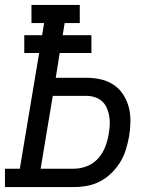

<svg xmlns="http://www.w3.org/2000/svg" viewBox="-30 -755 650 775"><path d="M-10 0V-74H50L128 -541H68V-613H140L148 -662H97V-735H292V-662H231L223 -613H339V-541H211L195 -441H319Q349 -441 377.5 -434.5Q406 -428 429 -412.5Q452 -397 467.5 -373Q483 -349 490 -321.5Q497 -294 496.5 -263.5Q496 -233 491 -204Q486 -177 478 -151Q470 -125 455.5 -101Q441 -77 420 -56.5Q399 -36 374 -23Q349 -10 322.5 -5Q296 0 269 0ZM134 -74H269Q295 -74 321.5 -84.5Q348 -95 366.5 -116Q385 -137 395 -163Q405 -189 409 -215Q412 -233 413 -251Q414 -269 411 -286Q408 -303 401.5 -318.5Q395 -334 382.5 -345.5Q370 -357 353.5 -362.5Q337 -368 319 -368H183Z"/></svg>

Font: Iosevka Curly Slab ExObl
Style: Regular
Weight: 400
Width: 7
Italic angle: -9°
Monospace: yes
Designer: Belleve Invis
Foundry: Belleve Invis
Version: Version 11.1.0; ttfautohint (v1.8.3)